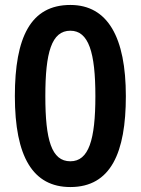

<svg xmlns="http://www.w3.org/2000/svg" viewBox="-20 -745 569 775"><path d="M488 -357C488 -594 415 -725 264 -725C104 -725 40 -595 40 -357C40 -112 113 10 264 10C428 10 488 -130 488 -357ZM163 -357C163 -533 188 -621 264 -621C338 -621 365 -533 365 -357C365 -180 338 -94 264 -94C188 -94 163 -180 163 -357Z"/></svg>

Font: Noto Sans Thai SemCond SemBd
Style: Regular
Weight: 600
Width: 4
Designer: Monotype Design Team
Foundry: Monotype Imaging Inc.
Version: Version 2.002